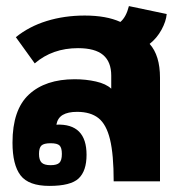

<svg xmlns="http://www.w3.org/2000/svg" viewBox="-20 -595 589 630"><path d="M21 -127Q21 -235 75 -285Q129 -335 225 -335Q262 -335 295 -327.5Q328 -320 345 -304V-347Q345 -392 318.5 -414.5Q292 -437 236 -437Q152 -437 94 -387L32 -473Q75 -508 133 -526Q191 -544 258 -544Q329 -544 375 -523Q394 -539 403 -575L527 -549Q525 -525 510 -497.5Q495 -470 471 -451Q505 -413 505 -340V0H353Q353 -88 341 -137.5Q329 -187 303 -207.5Q277 -228 233 -228Q203 -228 186 -218Q169 -208 165 -186Q264 -190 264 -87Q264 -34 238 -9.5Q212 15 142 15Q74 15 47.5 -19.5Q21 -54 21 -127ZM183 -90Q183 -110 175.5 -117.5Q168 -125 146 -125Q124 -125 116 -117.5Q108 -110 108 -90Q108 -70 116.5 -61.5Q125 -53 146 -53Q167 -53 175 -61Q183 -69 183 -90Z"/></svg>

Font: Pridi SemiBold
Style: Regular
Weight: 600
Designer: Katatrad Team
Foundry: CadsonDemak
Version: Version 1.001